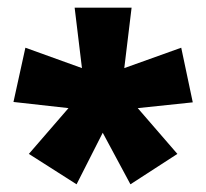

<svg xmlns="http://www.w3.org/2000/svg" viewBox="-20 -782 536 499"><path d="M322 -762 303 -605 451 -658 481 -516 338 -501 441 -382 319 -303 247 -437 179 -303 55 -382 158 -501 15 -517 46 -658 193 -605 174 -762Z"/></svg>

Font: Noto Sans Bengali Condensed Black
Style: Regular
Weight: 900
Width: 3
Designer: Joana Ranito - Universal Thirst; Jelle Bosma - Monotype Design Team
Foundry: Universal Thirst ehf.
Version: Version 3.000; ttfautohint (v1.8.4.7-5d5b)